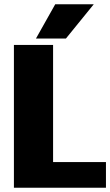

<svg xmlns="http://www.w3.org/2000/svg" viewBox="-20 -877 515 897"><path d="M45 0V-667H228V-120H475V0ZM418 -857 288 -697H148L238 -857Z"/></svg>

Font: Epunda Sans Black
Style: Regular
Weight: 900
Designer: Simon Atzbach
Foundry: typofactur
Version: Version 2.204; ttfautohint (v1.8.4.7-5d5b)